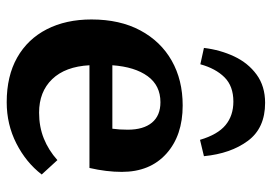

<svg xmlns="http://www.w3.org/2000/svg" viewBox="-142 -674 830 587"><g transform="rotate(90 273.5 -381.0)"><path d="M293 14Q213 14 156.5 -18Q100 -50 70 -108.5Q40 -167 40 -245Q40 -332 73.5 -394.5Q107 -457 166 -490.5Q225 -524 303 -524Q395 -524 450.5 -474Q506 -424 506 -338Q506 -291 494 -239H180Q184 -165 222.5 -125Q261 -85 325 -85Q368 -85 404 -99.5Q440 -114 470 -141L514 -93Q477 -45 419 -15.5Q361 14 293 14ZM180 -309H374Q377 -330 377 -356Q377 -404 355.5 -430Q334 -456 293 -456Q242 -456 213.5 -417Q185 -378 180 -309ZM295 -776Q372 -776 411 -723.5Q450 -671 458 -589L408 -577Q392 -631 363 -655Q334 -679 291 -679Q244 -679 217 -652Q190 -625 177 -578L127 -589Q133 -639 153 -681.5Q173 -724 208.5 -750Q244 -776 295 -776Z"/></g></svg>

Font: Literata SemiBold
Style: Regular
Weight: 600
Designer: Latin by Veronika Burian and Jose Scaglione. Greek by Irene Vlachou. Cyrillic by Vera Evstafieva.
Foundry: TypeTogether
Version: Version 3.103; ttfautohint (v1.8.4.7-5d5b);gftools[0.9.29]